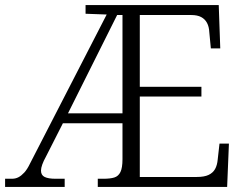

<svg xmlns="http://www.w3.org/2000/svg" viewBox="-22 -734 967 754"><path d="M-2 0V-32H25Q39 -32 50.5 -38Q62 -44 73.5 -56.5Q85 -69 96 -92L397 -677L314 -680V-714H837L843 -544H806L800 -607Q799 -629 791 -644Q783 -659 768 -667Q753 -675 729 -675H527V-393H769V-355H527V-39H750Q780 -39 797 -47Q814 -55 822.5 -70Q831 -85 833 -108L840 -170H877L870 0H362V-32H384Q411 -32 427 -37Q443 -42 451 -58.5Q459 -75 459 -109V-250H225L159 -120Q149 -102 144 -88Q139 -74 139 -64Q139 -46 153.5 -39Q168 -32 196 -32H232V0ZM245 -289H459V-675H438Z"/></svg>

Font: Noto Serif Thai Light
Style: Regular
Weight: 300
Version: Version 2.001